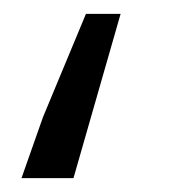

<svg xmlns="http://www.w3.org/2000/svg" viewBox="-20 -257 276 277"><path d="M11 0H86L154 -237H104L42 -88Z"/></svg>

Font: Source Sans Pro
Style: Italic
Weight: 400
Italic angle: -11°
Designer: Paul D. Hunt
Foundry: Adobe Systems Incorporated
Version: Version 3.006;hotconv 1.0.111;makeotfexe 2.5.65597